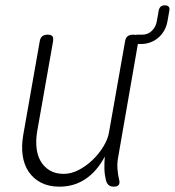

<svg xmlns="http://www.w3.org/2000/svg" viewBox="-20 -690 656 720"><path d="M407 10Q394 10 387 3.5Q380 -3 377 -15Q372 -36 371.5 -57Q371 -78 373 -103Q344 -48 301 -19Q258 10 203 10Q163 10 134 -5Q105 -20 87.5 -46Q70 -72 65 -107Q60 -142 67 -183L129 -535Q131 -548 138.5 -554Q146 -560 159 -560Q172 -560 176.5 -554Q181 -548 179 -535L119 -195Q114 -164 117 -135.5Q120 -107 132.5 -85.5Q145 -64 166.5 -51Q188 -38 219 -38Q247 -38 275 -52.5Q303 -67 327 -90Q351 -113 368 -141Q385 -169 389 -195L449 -535Q451 -548 458.5 -554Q466 -560 479 -560Q485 -560 489 -559Q492 -560 497 -560H514Q534 -560 549 -574Q564 -588 568 -610L575 -650Q577 -660 582.5 -665Q588 -670 598 -670Q608 -670 612.5 -665Q617 -660 615 -650L608 -610Q601 -572 573.5 -548.5Q546 -525 508 -525H497L423 -100Q419 -79 420.5 -57Q422 -35 427 -15Q430 -3 425 3.5Q420 10 407 10Z"/></svg>

Font: Maple Mono Thin
Style: Italic
Weight: 250
Italic angle: -10°
Monospace: yes
Designer: subframe7536
Version: Version 7.000